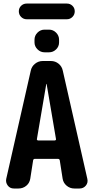

<svg xmlns="http://www.w3.org/2000/svg" viewBox="-20 -1080 540 1100"><path d="M293.9 -275.4Q296.9 -275.4 299.3 -277.8Q301.8 -280.3 300.8 -283.2L247.1 -598.6Q247.1 -599.6 246.1 -599.6Q245.1 -599.6 245.1 -598.6L191.4 -283.2Q190.4 -280.3 192.9 -277.8Q195.3 -275.4 198.2 -275.4ZM339.8 -674.8 480.5 -54.7Q485.4 -33.2 471.7 -16.6Q458 0 435.5 0H406.2Q380.9 0 361.8 -16.1Q342.8 -32.2 338.9 -55.7L322.3 -162.1Q320.3 -169.9 311.5 -169.9H179.7Q171.9 -169.9 169.9 -162.1L153.3 -55.7Q149.4 -31.2 130.4 -15.6Q111.3 0 85.9 0H59.6Q37.1 0 24.4 -17.1Q11.7 -34.2 15.6 -54.7L156.2 -674.8Q161.1 -699.2 180.7 -714.8Q200.2 -730.5 224.6 -730.5H271.5Q296.9 -730.5 315.9 -714.8Q335 -699.2 339.8 -674.8ZM363.3 -969.7H132.8Q114.3 -969.7 101.1 -982.9Q87.9 -996.1 87.9 -1015.1Q87.9 -1034.2 101.1 -1046.9Q114.3 -1059.6 132.8 -1059.6H363.3Q381.8 -1059.6 395 -1046.9Q408.2 -1034.2 408.2 -1015.1Q408.2 -996.1 395 -982.9Q381.8 -969.7 363.3 -969.7ZM235.4 -910.2H260.7Q284.2 -910.2 301.3 -893.1Q318.4 -876 318.4 -852.5V-836.9Q318.4 -813.5 301.3 -796.9Q284.2 -780.3 260.7 -780.3H235.4Q211.9 -780.3 194.8 -797.4Q177.7 -814.5 177.7 -836.9V-852.5Q177.7 -876 194.8 -893.1Q211.9 -910.2 235.4 -910.2Z"/></svg>

Font: Rounded Mgen+ 1mn bold
Style: Bold
Weight: 700
Designer: [Source Han Sans]
Ryoko NISHIZUKA  (kana & ideographs); Paul D. Hunt (Latin, Greek & Cyrillic); Wenlong ZHANG  (bopomofo
Version: Version 1.059.20150602